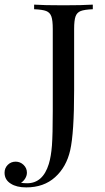

<svg xmlns="http://www.w3.org/2000/svg" viewBox="-114 -628 456 834"><path d="M208 -502V-235.8Q208 -50.8 190.9 24.9Q174.3 97.7 125.2 141.8Q76.2 186 0 186Q-42 186 -66.9 169.9Q-94.2 153.3 -94.2 122.1Q-94.2 102.1 -80.3 88.1Q-66.4 74.2 -45.9 74.2Q-26.4 74.2 -11.7 88.1Q2.9 102.1 2.9 122.1Q2.9 134.8 -4.4 147Q-11.7 159.2 -22.9 166Q-11.2 168 3.9 168Q72.3 168 98.1 84Q107.9 51.8 111.6 4.2Q115.2 -43.5 115.2 -145V-502Q115.2 -539.6 109.1 -556.6Q103 -573.7 86.7 -580.1Q70.3 -586.4 34.2 -587.9V-607.9Q75.7 -605 162.1 -605Q242.2 -605 289.1 -607.9V-587.9Q252.9 -586.4 236.6 -580.1Q220.2 -573.7 214.1 -556.6Q208 -539.6 208 -502Z"/></svg>

Font: TypoPRO Playfair Display SC
Style: Regular
Weight: 400
Designer: Claus Eggers Sørensen
Foundry: Claus Eggers Sørensen
Version: Version 1.004;PS 001.004;hotconv 1.0.70;makeotf.lib2.5.58329